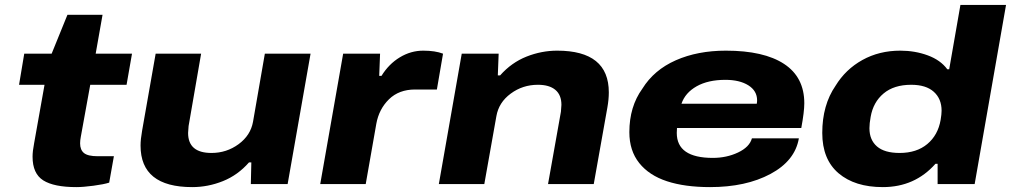

<svg xmlns="http://www.w3.org/2000/svg" viewBox="-20 -745 4091 777"><path d="M289.1 12.2Q198.2 12.2 155 -15.1Q111.8 -42.5 111.8 -110.8Q111.8 -133.3 118.2 -166L160.2 -401.9H57.1L78.1 -527.8H189L252.9 -685.1H395L367.2 -527.8H514.2L492.2 -401.9H345.2L307.1 -191.9Q304.2 -177.2 304.2 -165Q304.2 -138.2 320.1 -125.5Q335.9 -112.8 375 -112.8H440.9L421.9 -5.9Q400.4 1 358.4 6.6Q316.4 12.2 289.1 12.2Z M757.8 12.2Q548.8 12.2 548.8 -155.8Q548.8 -181.2 555.2 -216.8L609.9 -527.8H793.9L743.2 -234.9Q741.2 -215.3 741.2 -207Q741.2 -126 835.9 -126Q897 -126 945.6 -161.6Q994.1 -197.3 1003.9 -252L1051.8 -527.8H1236.8L1144 0H995.1L997.1 -87.9H987.8Q942.4 -36.1 882.1 -12Q821.8 12.2 757.8 12.2Z M1275.9 0 1368.7 -527.8H1518.1L1514.6 -438H1523.9Q1553.2 -485.8 1597.9 -512.9Q1642.6 -540 1692.9 -540Q1741.2 -540 1772.9 -527.8L1748 -382.8H1659.7Q1594.7 -382.8 1554.2 -343.3Q1513.7 -303.7 1502.9 -244.1L1460 0Z M1755.9 0 1848.6 -527.8H1998L1994.6 -439.9H2003.9Q2049.8 -491.7 2110.6 -515.9Q2171.4 -540 2234.9 -540Q2443.8 -540 2443.8 -371.1Q2443.8 -342.8 2438 -310.1L2382.8 0H2197.8L2250 -293Q2252 -312.5 2252 -320.8Q2252 -360.8 2227.5 -381.3Q2203.1 -401.9 2156.7 -401.9Q2095.2 -401.9 2046.9 -366.2Q1998.5 -330.6 1988.8 -274.9L1939.9 0Z M2853.5 12.2Q2751.5 12.2 2679.2 -11.5Q2606.9 -35.2 2566.9 -85.2Q2526.9 -135.3 2526.9 -210Q2526.9 -313.5 2579.6 -386.2Q2626.5 -461.9 2714.8 -501Q2803.2 -540 2917.5 -540Q3071.3 -540 3153.1 -486.3Q3234.9 -432.6 3234.9 -327.1Q3234.9 -292.5 3222.7 -227.1H2719.7Q2718.8 -220.2 2718.8 -207Q2718.8 -106 2864.7 -106Q2920.4 -106 2966.8 -127.9Q3013.2 -149.9 3022.9 -185.1H3212.9Q3197.3 -94.2 3097.9 -41Q2998.5 12.2 2853.5 12.2ZM2737.8 -325.2H3042.5Q3043.9 -332.5 3043.9 -338.9Q3043.9 -377.4 3008.5 -399.7Q2973.1 -421.9 2915.5 -421.9Q2845.7 -421.9 2799.3 -395.8Q2752.9 -369.6 2737.8 -325.2Z M3552.7 12.2Q3439.5 12.2 3373.5 -43.9Q3307.6 -100.1 3307.6 -207Q3307.6 -319.8 3361.3 -397.9Q3401.9 -464.4 3470 -502.2Q3538.1 -540 3623.5 -540Q3682.6 -540 3734.4 -521Q3786.1 -502 3813.5 -464.8H3821.3L3866.7 -725.1H4051.3L3924.3 0H3774.4V-82H3765.6Q3682.1 12.2 3552.7 12.2ZM3620.6 -126Q3689.5 -126 3732.7 -162.1Q3775.9 -198.2 3786.6 -259.8Q3790.5 -282.7 3790.5 -296.9Q3790.5 -345.2 3759 -373.5Q3727.5 -401.9 3667.5 -401.9Q3597.7 -401.9 3555.7 -366.7Q3513.7 -331.5 3503.4 -272Q3498.5 -245.1 3498.5 -226.1Q3498.5 -178.7 3529.1 -152.3Q3559.6 -126 3620.6 -126Z"/></svg>

Font: Archivo Expanded ExtraBold
Style: Italic
Weight: 800
Width: 7
Italic angle: -10°
Designer: Hector Gatti
Foundry: Omnibus-Type
Version: Version 2.001